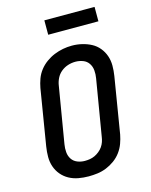

<svg xmlns="http://www.w3.org/2000/svg" viewBox="-135 -1014 871 1108"><g transform="rotate(-15 300.0 -460.0)"><path d="M255 8Q224 8 194 2.5Q164 -3 138.5 -17Q113 -31 94.5 -53Q76 -75 66.5 -102.5Q57 -130 57 -160.5Q57 -191 62 -222L117 -557Q122 -584 131.5 -610Q141 -636 158.5 -658.5Q176 -681 199.5 -698Q223 -715 249 -725.5Q275 -736 301.5 -741Q328 -746 355 -746Q386 -746 415.5 -739Q445 -732 470.5 -718.5Q496 -705 514.5 -682.5Q533 -660 542.5 -632.5Q552 -605 552 -574.5Q552 -544 547 -513L492 -178Q487 -152 477.5 -126Q468 -100 451 -77Q434 -54 410.5 -37Q387 -20 361 -9.5Q335 1 308 4.5Q281 8 255 8ZM256 -84Q272 -84 287 -86.5Q302 -89 316 -95.5Q330 -102 343 -112.5Q356 -123 365 -136Q374 -149 379 -163.5Q384 -178 386 -193L442 -528Q446 -551 444 -574.5Q442 -598 429.5 -616.5Q417 -635 395.5 -643Q374 -651 351 -651Q328 -651 306 -644Q284 -637 265.5 -622Q247 -607 236.5 -585.5Q226 -564 223 -542L167 -207Q163 -184 165 -160.5Q167 -137 179 -119Q191 -101 212 -92.5Q233 -84 256 -84ZM540 -842H240V-928H540Z"/></g></svg>

Font: Iosevka Curly Slab SmBdEx
Style: Italic
Weight: 600
Width: 7
Italic angle: -9°
Monospace: yes
Designer: Belleve Invis
Foundry: Belleve Invis
Version: Version 11.1.0; ttfautohint (v1.8.3)